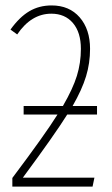

<svg xmlns="http://www.w3.org/2000/svg" viewBox="-20 -694 416 714"><path d="M340.8 -268.1H230Q183.6 -193.8 64.9 -33.2H331.1L324.2 0H25.9V-32.2Q148.9 -195.8 193.8 -268.1H67.9V-299.8H213.9Q251 -363.8 265.9 -411.9Q280.8 -460 280.8 -512.2Q280.8 -573.7 251.2 -608.4Q221.7 -643.1 170.9 -643.1Q96.2 -643.1 43.9 -565.9L19 -584Q52.2 -630.4 88.9 -652.1Q125.5 -673.8 171.9 -673.8Q237.8 -673.8 276.4 -629.4Q314.9 -585 314.9 -512.2Q314.9 -459 300 -410.2Q285.2 -361.3 250 -299.8H340.8Z"/></svg>

Font: Fira Sans Compressed UltraLight
Style: Regular
Weight: 200
Width: 1
Designer: Carrois Corporate & Edenspiekermann AG
Foundry: Carrois Corporate GbR & Edenspiekermann AG
Version: Version 4.203;PS 004.203;hotconv 1.0.88;makeotf.lib2.5.64775